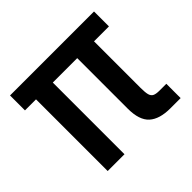

<svg xmlns="http://www.w3.org/2000/svg" viewBox="-138 -715 873 873"><g transform="rotate(-45 299.0 -278.5)"><path d="M95 0V-461H24V-557H564V-461H468V-163Q468 -132 472 -117.5Q476 -103 487 -97.5Q498 -92 521 -92H564V0H498Q429 0 394.5 -31Q360 -62 360 -136V-461H203V0Z"/></g></svg>

Font: Open Sauce Sans Medium
Style: Regular
Weight: 500
Designer: Alfredo Marco Pradil
Foundry: Creative Sauce Fz LLC
Version: Version 1.477